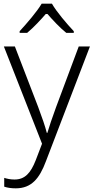

<svg xmlns="http://www.w3.org/2000/svg" viewBox="-20 -785 510 1046"><path d="M263 -765H207C182 -722 124 -655 87 -615V-606H128C164 -636 202 -677 234 -714C266 -677 305 -635 341 -606H382V-615C345 -654 287 -722 263 -765ZM1 -532 209 -2 175 87C147 159 115 193 59 193C37 193 19 189 3 184V232C21 238 41 241 66 241C151 241 195 188 230 94L470 -532H409L285 -200C264 -143 247 -92 238 -61H235C226 -97 210 -143 188 -202L61 -532Z"/></svg>

Font: Noto Sans Ethiopic Light
Style: Regular
Weight: 300
Designer: Monotype Design Team
Foundry: Monotype Imaging Inc.
Version: Version 2.102